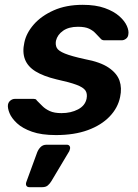

<svg xmlns="http://www.w3.org/2000/svg" viewBox="-20 -550 572 796"><path d="M212 10Q152 10 112.5 -4Q73 -18 50.5 -39Q28 -60 19.5 -81Q11 -102 13 -116Q15 -127 23.5 -133.5Q32 -140 41 -140H120Q124 -140 127 -139Q130 -138 133 -133Q144 -122 156 -110Q168 -98 186.5 -89.5Q205 -81 235 -81Q274 -81 303.5 -96.5Q333 -112 339 -141Q343 -162 334 -175Q325 -188 297 -198.5Q269 -209 214 -221Q160 -234 127.5 -254Q95 -274 83.5 -304Q72 -334 81 -374Q89 -413 120 -448.5Q151 -484 202.5 -507Q254 -530 323 -530Q377 -530 414.5 -516.5Q452 -503 474.5 -483Q497 -463 506 -442.5Q515 -422 512 -407Q511 -396 502.5 -389.5Q494 -383 485 -383H412Q407 -383 403 -385Q399 -387 397 -390Q387 -400 376.5 -411.5Q366 -423 349.5 -431Q333 -439 303 -439Q265 -439 241.5 -422.5Q218 -406 212 -381Q209 -364 215.5 -351.5Q222 -339 249 -328Q276 -317 331 -305Q396 -293 430.5 -269.5Q465 -246 475.5 -215.5Q486 -185 478 -148Q469 -103 434.5 -67Q400 -31 344 -10.5Q288 10 212 10ZM102 226Q93 226 89.5 220Q86 214 89 205L134 82Q139 69 148.5 59.5Q158 50 173 50H257Q265 50 268.5 55.5Q272 61 270 68Q269 71 268 74.5Q267 78 264 82L193 201Q187 211 178.5 218.5Q170 226 155 226Z"/></svg>

Font: Rubik Medium
Style: Italic
Weight: 500
Italic angle: -12°
Designer: Hubert and Fischer
Foundry: Hubert and Fischer
Version: Version 2.300;gftools[0.9.30]